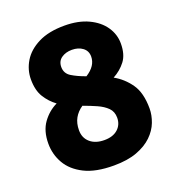

<svg xmlns="http://www.w3.org/2000/svg" viewBox="-130 -813 850 926"><g transform="rotate(-20 294.5 -350.0)"><path d="M298 8Q205 8 147.5 -21Q90 -50 63 -97Q36 -144 36 -199Q36 -264 66 -305.5Q96 -347 140 -368Q107 -392 85 -427.5Q63 -463 63 -519Q63 -568 89 -611Q115 -654 168.5 -681Q222 -708 303 -708Q374 -708 425 -684Q476 -660 503 -620.5Q530 -581 530 -534Q530 -478 505 -445Q480 -412 441 -391Q488 -365 520.5 -319Q553 -273 553 -192Q553 -158 539.5 -122.5Q526 -87 495.5 -57.5Q465 -28 416.5 -10Q368 8 298 8ZM221 -525Q221 -492 249.5 -474.5Q278 -457 320 -442Q374 -476 374 -524Q374 -553 352 -569.5Q330 -586 297 -586Q265 -586 243 -570.5Q221 -555 221 -525ZM197 -209Q197 -170 224 -146.5Q251 -123 297 -123Q341 -123 366 -145.5Q391 -168 391 -204Q391 -235 371.5 -254.5Q352 -274 320.5 -288Q289 -302 253 -315Q226 -297 211.5 -271Q197 -245 197 -209Z"/></g></svg>

Font: Asap Semi Expanded ExtraBold
Style: Regular
Weight: 800
Width: 6
Designer: Pablo Cosgaya
Foundry: Omnibus-Type
Version: Version 3.001; ttfautohint (v1.8.4.7-5d5b)